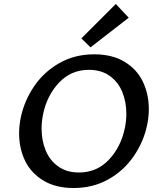

<svg xmlns="http://www.w3.org/2000/svg" viewBox="-20 -938 793 965"><path d="M76 -268Q76 -308 85 -350Q103 -433 152 -505Q201 -577 278.5 -621Q356 -665 453 -665Q544 -665 606 -627.5Q668 -590 698 -527.5Q728 -465 728 -389Q728 -349 719 -307Q701 -224 651.5 -152Q602 -80 524.5 -36.5Q447 7 350 7Q260 7 198 -30.5Q136 -68 106 -130Q76 -192 76 -268ZM607 -292Q615 -330 615 -366Q615 -426 594.5 -476Q574 -526 531.5 -556.5Q489 -587 427 -587Q338 -587 277.5 -523.5Q217 -460 197 -366Q189 -328 189 -292Q189 -232 209.5 -182Q230 -132 272.5 -101.5Q315 -71 377 -71Q466 -71 526.5 -134.5Q587 -198 607 -292ZM389 -745 562 -918 627 -849 435 -700Z"/></svg>

Font: Ysabeau Semibold
Style: Italic
Weight: 600
Italic angle: -12°
Designer: Christian Thalmann (Catharsis Fonts)
Version: Version 0.003